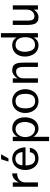

<svg xmlns="http://www.w3.org/2000/svg" viewBox="1454 -2262 1040 3987"><g transform="rotate(-90 1973.5 -268.0)"><path d="M180.2 -267.1V0H89.8V-522H180.2V-389.2Q180.2 -397 187.7 -413.3Q195.3 -429.7 211.2 -450.4Q227.1 -471.2 248 -490Q269 -508.8 300.5 -521.5Q332 -534.2 366.2 -534.2V-432.1Q322.8 -432.1 287.1 -418.7Q251.5 -405.3 228.3 -382.3Q205.1 -359.4 192.6 -329.6Q180.2 -299.8 180.2 -267.1Z M611.8 -611.8 660.6 -765.1H764.6L677.7 -611.8ZM675.8 12.2Q604.5 12.2 549.6 -24.9Q494.6 -62 466.1 -124Q437.5 -186 437.5 -261.2Q437.5 -336.9 465.1 -398.4Q492.7 -460 546.9 -497.1Q601.1 -534.2 672.4 -534.2Q717.3 -534.2 755.9 -519Q794.4 -503.9 821.8 -477.8Q849.1 -451.7 868.7 -416.5Q888.2 -381.3 897.9 -341.1Q907.7 -300.8 908.7 -257.8H532.7Q532.7 -227.5 535.9 -201.7Q539.1 -175.8 548.6 -148.2Q558.1 -120.6 573.5 -101.3Q588.9 -82 615 -69.6Q641.1 -57.1 675.8 -57.1Q705.1 -57.1 728.3 -64.7Q751.5 -72.3 765.4 -83.7Q779.3 -95.2 788.6 -110.8Q797.9 -126.5 801.8 -140.1Q805.7 -153.8 806.6 -168H897.5Q895 -132.3 879.6 -100.3Q864.3 -68.4 837.2 -43Q810.1 -17.6 768.3 -2.7Q726.6 12.2 675.8 12.2ZM672.4 -467.8Q643.6 -467.8 620.1 -458.7Q596.7 -449.7 581.3 -434.8Q565.9 -419.9 555.2 -400.4Q544.4 -380.9 539.6 -361.1Q534.7 -341.3 533.7 -320.8H809.6Q808.1 -349.6 799.3 -375Q790.5 -400.4 774.4 -421.6Q758.3 -442.9 732.2 -455.3Q706.1 -467.8 672.4 -467.8Z M1127.4 -94.2V231.9H1037.1V-522H1127.4V-420.9Q1127.4 -425.8 1134.8 -438.5Q1142.1 -451.2 1157 -467.5Q1171.9 -483.9 1190.9 -498.8Q1210 -513.7 1237.8 -523.9Q1265.6 -534.2 1294.4 -534.2Q1342.8 -534.2 1382.3 -520.5Q1421.9 -506.8 1449.2 -482.9Q1476.6 -459 1495.4 -425.8Q1514.2 -392.6 1522.7 -354.2Q1531.2 -315.9 1531.2 -272.9Q1531.2 -229.5 1522.9 -189Q1514.6 -148.4 1496.1 -111.6Q1477.5 -74.7 1450.4 -47.4Q1423.3 -20 1383.3 -3.9Q1343.3 12.2 1294.4 12.2Q1265.6 12.2 1237.8 2Q1210 -8.3 1190.9 -22.7Q1171.9 -37.1 1157 -53Q1142.1 -68.8 1134.8 -79.8Q1127.4 -90.8 1127.4 -94.2ZM1292.5 -60.1Q1322.8 -60.1 1347.4 -73.7Q1372.1 -87.4 1388.2 -109.1Q1404.3 -130.9 1415 -159.4Q1425.8 -188 1430.4 -216.3Q1435.1 -244.6 1435.1 -272.9Q1435.1 -308.6 1427 -341.1Q1418.9 -373.5 1402.1 -402.1Q1385.3 -430.7 1355 -447.8Q1324.7 -464.8 1284.2 -464.8Q1253.4 -464.8 1224.4 -450.7Q1195.3 -436.5 1172.4 -411.1Q1149.4 -385.7 1135.3 -347.2Q1121.1 -308.6 1121.1 -263.2Q1121.1 -222.7 1131.1 -188.7Q1141.1 -154.8 1158 -131.3Q1174.8 -107.9 1197 -91.6Q1219.2 -75.2 1243.4 -67.6Q1267.6 -60.1 1292.5 -60.1Z M1621.1 -261.2Q1621.1 -335.4 1649.9 -397Q1678.7 -458.5 1735.8 -496.3Q1793 -534.2 1868.2 -534.2Q1943.4 -534.2 2000.5 -496.3Q2057.6 -458.5 2086.4 -397Q2115.2 -335.4 2115.2 -261.2Q2115.2 -206.1 2098.4 -156.5Q2081.5 -106.9 2050.5 -69.3Q2019.5 -31.7 1972.2 -9.8Q1924.8 12.2 1868.2 12.2Q1811.5 12.2 1764.2 -9.8Q1716.8 -31.7 1685.8 -69.3Q1654.8 -106.9 1637.9 -156.5Q1621.1 -206.1 1621.1 -261.2ZM1717.3 -261.2Q1717.3 -57.1 1868.2 -57.1Q2019 -57.1 2019 -261.2Q2019 -464.8 1868.2 -464.8Q1717.3 -464.8 1717.3 -261.2Z M2340.3 -303.2V0H2250V-522H2340.3V-418.9Q2340.3 -423.8 2348.1 -436.5Q2356 -449.2 2371.3 -466.1Q2386.7 -482.9 2406.2 -498Q2425.8 -513.2 2453.4 -523.7Q2481 -534.2 2509.3 -534.2Q2534.7 -534.2 2555.7 -529.1Q2576.7 -523.9 2592 -516.4Q2607.4 -508.8 2619.4 -494.9Q2631.3 -481 2639.2 -468.3Q2647 -455.6 2652.3 -434.8Q2657.7 -414.1 2660.6 -398.7Q2663.6 -383.3 2665 -357.9Q2666.5 -332.5 2666.7 -316.9Q2667 -301.3 2667 -273.9V0H2577.1V-292Q2577.1 -314.9 2575.9 -332Q2574.7 -349.1 2571.5 -368.9Q2568.4 -388.7 2561.5 -402.8Q2554.7 -417 2544.2 -429Q2533.7 -440.9 2517.1 -447Q2500.5 -453.1 2479 -453.1Q2423.3 -453.1 2381.8 -411.4Q2340.3 -369.6 2340.3 -303.2Z M3189 -94.2Q3189 -90.8 3183.8 -79.8Q3178.7 -68.8 3166 -53Q3153.3 -37.1 3136 -22.7Q3118.7 -8.3 3090.6 2Q3062.5 12.2 3030.3 12.2Q2982.9 12.2 2943.4 -3.9Q2903.8 -20 2876.5 -47.4Q2849.1 -74.7 2830.1 -111.6Q2811 -148.4 2802 -189.2Q2793 -230 2793 -272.9Q2793 -326.2 2808.6 -373.3Q2824.2 -420.4 2853.5 -456.3Q2882.8 -492.2 2928.5 -513.2Q2974.1 -534.2 3030.3 -534.2Q3064 -534.2 3092.8 -524.7Q3121.6 -515.1 3138.4 -501.7Q3155.3 -488.3 3167.5 -474.6Q3179.7 -460.9 3184.6 -451.2L3189 -441.9V-768.1H3278.8V0H3189ZM3030.3 -60.1Q3113.8 -60.1 3154.3 -112.8Q3194.8 -165.5 3194.8 -263.2Q3194.8 -359.4 3154.3 -411.9Q3113.8 -464.4 3030.3 -464.8Q2993.2 -465.3 2965.1 -447Q2937 -428.7 2921.9 -399.2Q2906.7 -369.6 2899.4 -337.6Q2892.1 -305.7 2892.1 -272.9Q2892.1 -246.1 2895.5 -219.5Q2898.9 -192.9 2908.7 -163.3Q2918.5 -133.8 2933.3 -111.6Q2948.2 -89.4 2973.1 -74.7Q2998 -60.1 3030.3 -60.1Z M3767.6 -233.9V-522H3857.4V0H3767.6V-90.8Q3767.6 -84.5 3755.9 -68.4Q3744.1 -52.2 3724.9 -33.9Q3705.6 -15.6 3674.6 -1.7Q3643.6 12.2 3610.8 12.2Q3583 12.2 3560.3 6.8Q3537.6 1.5 3521.5 -9.5Q3505.4 -20.5 3493.2 -33.7Q3481 -46.9 3473.4 -66.9Q3465.8 -86.9 3460.7 -105.2Q3455.6 -123.5 3453.4 -149.9Q3451.2 -176.3 3450.4 -197.3Q3449.7 -218.3 3449.7 -248V-522H3539.6V-238.8Q3539.6 -214.8 3540 -198.7Q3540.5 -182.6 3542.7 -163.6Q3544.9 -144.5 3548.6 -132.1Q3552.2 -119.6 3558.6 -107.2Q3564.9 -94.7 3574.5 -87.6Q3584 -80.6 3597.4 -76.2Q3610.8 -71.8 3628.4 -71.8Q3685.5 -71.8 3726.6 -114.7Q3767.6 -157.7 3767.6 -233.9Z"/></g></svg>

Font: Standard
Style: Regular
Weight: 400
Designer: Bryce Wilner
Version: Version 2.000;PS 2.0;hotconv 16.6.51;makeotf.lib2.5.65220 DE